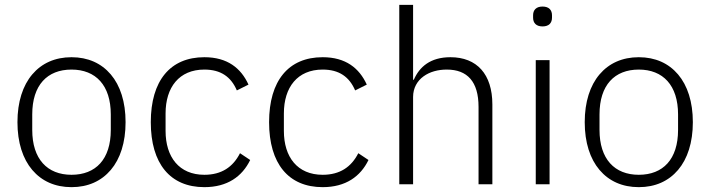

<svg xmlns="http://www.w3.org/2000/svg" viewBox="-20 -760 2930 792"><path d="M275 12C207 12 152 -13 113 -59C74 -105 52 -172 52 -256C52 -340 74 -407 113 -453C152 -499 207 -524 275 -524C343 -524 398 -499 437 -453C476 -407 498 -340 498 -256C498 -172 476 -105 437 -59C398 -13 343 12 275 12ZM275 -39C375 -39 437 -103 437 -224V-288C437 -408 375 -473 275 -473C175 -473 113 -409 113 -288V-224C113 -104 175 -39 275 -39Z M823 12C682 12 602 -85 602 -256C602 -427 682 -524 823 -524C918 -524 974 -479 1005 -411L957 -387C933 -443 891 -473 823 -473C719 -473 663 -400 663 -292V-220C663 -112 719 -39 823 -39C894 -39 941 -71 970 -128L1012 -100C979 -32 918 12 823 12Z M1311 12C1170 12 1090 -85 1090 -256C1090 -427 1170 -524 1311 -524C1406 -524 1462 -479 1493 -411L1445 -387C1421 -443 1379 -473 1311 -473C1207 -473 1151 -400 1151 -292V-220C1151 -112 1207 -39 1311 -39C1382 -39 1429 -71 1458 -128L1500 -100C1467 -32 1406 12 1311 12Z M1627 -740H1684V-431H1687C1710 -484 1755 -524 1838 -524C1947 -524 2011 -454 2011 -329V0H1954V-319C1954 -423 1908 -473 1823 -473C1787 -473 1753 -464 1727 -445C1701 -426 1684 -397 1684 -360V0H1627Z M2218 -651C2191 -651 2179 -666 2179 -687V-697C2179 -718 2191 -733 2218 -733C2245 -733 2257 -718 2257 -697V-687C2257 -666 2245 -651 2218 -651ZM2190 -512H2247V0H2190Z M2615 12C2547 12 2492 -13 2453 -59C2414 -105 2392 -172 2392 -256C2392 -340 2414 -407 2453 -453C2492 -499 2547 -524 2615 -524C2683 -524 2738 -499 2777 -453C2816 -407 2838 -340 2838 -256C2838 -172 2816 -105 2777 -59C2738 -13 2683 12 2615 12ZM2615 -39C2715 -39 2777 -103 2777 -224V-288C2777 -408 2715 -473 2615 -473C2515 -473 2453 -409 2453 -288V-224C2453 -104 2515 -39 2615 -39Z"/></svg>

Font: Plexus Sans Light
Style: Regular
Weight: 300
Version: Version 2.001;PS 002.001;hotconv 1.0.70;makeotf.lib2.5.58329